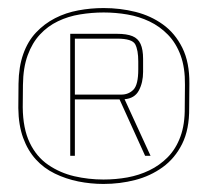

<svg xmlns="http://www.w3.org/2000/svg" viewBox="-20 -751 540 477"><path d="M237 -294Q278 -294 315.8 -303.8Q353.5 -313.5 384 -335.5Q414.5 -357.5 432.5 -393.5Q450.5 -429.5 450 -482.5L450.5 -543Q451 -596 433 -632.2Q415 -668.5 384.8 -690.2Q354.5 -712 316.5 -721.5Q278.5 -731 237.5 -731Q205.5 -731 174.5 -725.2Q143.5 -719.5 116.8 -705.8Q90 -692 69.5 -670.2Q49 -648.5 37.8 -616.8Q26.5 -585 26 -543L25.5 -482.5Q26 -440 37.5 -408.5Q49 -377 69 -355Q89 -333 116.2 -319.8Q143.5 -306.5 174.5 -300.2Q205.5 -294 237 -294ZM237 -305Q200 -305 164.5 -313.2Q129 -321.5 99.8 -341.5Q70.5 -361.5 53.8 -396.5Q37 -431.5 36.5 -484.5L37 -540Q37.5 -583 48.8 -613.8Q60 -644.5 79.2 -665.2Q98.5 -686 124 -698.2Q149.5 -710.5 178.8 -715.2Q208 -720 237.5 -720Q267.5 -720 296.5 -715Q325.5 -710 351.2 -697.8Q377 -685.5 397.2 -664.8Q417.5 -644 428.8 -613.2Q440 -582.5 439.5 -540L439 -484.5Q439.5 -442 428.2 -411.5Q417 -381 396.8 -360.5Q376.5 -340 351 -327.8Q325.5 -315.5 296.5 -310.2Q267.5 -305 237 -305ZM154.5 -364H166V-504H277L340.5 -364H354L289.5 -504.5Q314.5 -506.5 325 -526.2Q335.5 -546 335.5 -572.5V-604.5Q335.5 -628 329.2 -641.8Q323 -655.5 309 -661.2Q295 -667 270.5 -667H154.5ZM166 -516V-655H271Q308.5 -655 316 -640.8Q323.5 -626.5 323.5 -598.5V-578.5Q323.5 -540.5 311.5 -528.2Q299.5 -516 281.5 -516Z"/></svg>

Font: Anybody Expanded Thin
Style: Regular
Weight: 250
Width: 7
Version: Version 1.113;gftools[0.9.25]